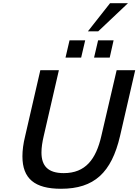

<svg xmlns="http://www.w3.org/2000/svg" viewBox="-20 -1157 858 1190"><path d="M773 -1137H662L525 -963H589ZM660 -800 684 -907H588L563 -800ZM483 -800 508 -907H411L386 -800ZM119 -188C119 -50 195 13 358 13C564 13 671 -87 724 -314L818 -722H703L608 -314C575 -170 510 -84 375 -84C277 -84 237 -129 237 -212C237 -242 242 -276 251 -314L345 -722H230L136 -314C124 -266 119 -224 119 -188Z"/></svg>

Font: Perun Medium Italic
Style: Regular
Weight: 500
Italic angle: -12°
Foundry: Copyright (c) Stefan Peev, Context Ltd, 2016
Version: Version 1.026